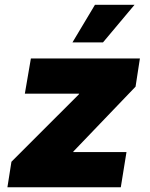

<svg xmlns="http://www.w3.org/2000/svg" viewBox="-20 -793 635 813"><path d="M11.4 0 28.4 -108 313.9 -393.5 315.3 -396.3H85.2L110.8 -545.5H572.4L554 -426.1L291.2 -152L289.8 -149.1H515.6L491.5 0ZM286.9 -613.6 382.1 -772.7H549.7L416.2 -613.6Z"/></svg>

Font: Inter P Black
Style: Italic
Weight: 900
Italic angle: -9.40001°
Designer: Rasmus Andersson
Foundry: rsms
Version: Version 3.018;git-588b23468